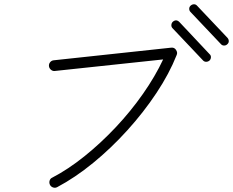

<svg xmlns="http://www.w3.org/2000/svg" viewBox="-20 -888 1090 898"><path d="M248 -13Q239 -8 229 -11Q219 -14 214 -23Q209 -33 212 -43Q215 -53 224 -57Q299 -96 375.5 -157.5Q452 -219 522 -293.5Q592 -368 649 -449.5Q706 -531 743 -610L236 -556Q226 -555 218 -562Q210 -569 209 -579Q208 -589 214.5 -597Q221 -605 231 -606L780 -665Q795 -667 803 -655Q812 -642 806 -630Q772 -544 712 -453.5Q652 -363 575.5 -278.5Q499 -194 415 -125.5Q331 -57 248 -13ZM960 -605Q953 -599 944 -599Q935 -599 929 -606L787 -756Q781 -762 781.5 -771Q782 -780 788 -786Q804 -800 819 -785L960 -635Q967 -629 966.5 -620Q966 -611 960 -605ZM1043 -681Q1037 -675 1028 -675Q1019 -675 1013 -682L871 -832Q865 -838 865 -847Q865 -856 872 -862Q879 -868 887.5 -868Q896 -868 902 -861L1044 -711Q1050 -704 1050 -695.5Q1050 -687 1043 -681Z"/></svg>

Font: Zen Kurenaido
Style: Regular
Weight: 400
Designer: Yoshimichi Ohira
Foundry: Positype
Version: Version 1.001